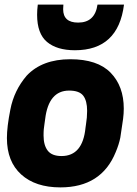

<svg xmlns="http://www.w3.org/2000/svg" viewBox="-20 -800 596 833"><path d="M305 -582Q227 -582 184 -618Q141 -654 141 -736Q141 -757 144 -780H255L254 -760Q254 -702 319 -702Q392 -702 403 -780H518Q493 -582 305 -582ZM247 -123Q339 -123 351 -246L353 -260Q358 -290 358 -319Q358 -363 341 -385Q324 -407 280 -407Q191 -407 176 -284Q174 -269 172.5 -259Q171 -249 170 -239.5Q169 -230 169 -212Q169 -170 187 -146.5Q205 -123 247 -123ZM242 13Q134 13 72 -43Q10 -99 10 -201Q10 -250 25 -325Q41 -408 96 -472Q163 -543 285 -543Q403 -543 460 -484.5Q517 -426 517 -329Q517 -307 514 -284L502 -203Q496 -173 482 -140Q420 13 242 13Z"/></svg>

Font: Tanohe Sans
Style: Bold Italic
Weight: 700
Designer: Village Type and Design LLC & Cristiano Sobral
Foundry: Cooper Hewitt Smithsonian Design Museum
Version: Version 1.00;September 29, 2021;FontCreator 13.0.0.2655 64-b